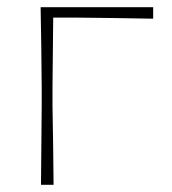

<svg xmlns="http://www.w3.org/2000/svg" viewBox="-20 -514 477 534"><path d="M94 0Q94.5 -56.5 95 -108.5Q95.5 -160.5 96 -221V-271Q95.5 -332 94.8 -385Q94 -438 93 -494H406V-462Q353.5 -463 299.8 -463.8Q246 -464.5 195 -465H128Q127.5 -416.5 127 -370.8Q126.5 -325 126 -271V-221Q127 -160.5 127.8 -108.5Q128.5 -56.5 129 0Z"/></svg>

Font: Commissioner Loud Thin
Style: Regular
Weight: 100
Designer: Kostas Bartsokas
Foundry: Kostas Bartsokas
Version: Version 1.000; ttfautohint (v1.8.3)